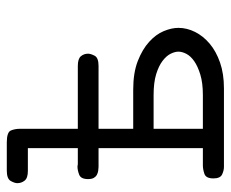

<svg xmlns="http://www.w3.org/2000/svg" viewBox="-77 -602 679 565"><g transform="rotate(-90 262.5 -319.5)"><path d="M6 -608Q6 -616 12.5 -627.5Q19 -639 43 -639H126Q156 -639 161 -627Q166 -615 166 -600V-430H351Q372 -430 379.5 -421Q387 -412 387 -400Q387 -392 381 -380.5Q375 -369 351 -369H166V-267H281Q331 -267 365.5 -253.5Q400 -240 422 -220Q444 -200 453.5 -177Q463 -154 463 -134Q463 -109 451 -85Q439 -61 416.5 -42Q394 -23 361 -11.5Q328 0 285 0H54Q43 0 31.5 -5.5Q20 -11 20 -31Q20 -53 33.5 -57.5Q47 -62 58 -62H109V-369H54Q49 -369 42.5 -370Q36 -371 30.5 -374Q25 -377 21.5 -383Q18 -389 18 -400Q18 -421 31 -426Q44 -431 55 -431Q57 -431 58.5 -430.5Q60 -430 62 -430H109V-577H42Q21 -577 13.5 -586.5Q6 -596 6 -608ZM265 -62Q301 -62 325.5 -69.5Q350 -77 365 -87.5Q380 -98 386.5 -110.5Q393 -123 393 -134Q393 -144 387 -156.5Q381 -169 366 -180.5Q351 -192 326.5 -199.5Q302 -207 265 -207H166V-62Z"/></g></svg>

Font: CMU Typewriter Custom
Style: Regular
Weight: 500
Monospace: yes
Version: Version 0.7.0